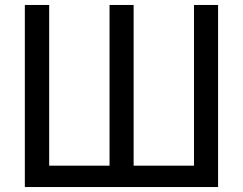

<svg xmlns="http://www.w3.org/2000/svg" viewBox="-20 -753 978 773"><path d="M80 -733H178V-86H421V-733H518V-86H761V-733H858V0H80Z"/></svg>

Font: MongolianScript
Style: Regular
Weight: 400
Designer: Bolorsoft LLC, NUM
Foundry: Bolorsoft LLC
Version: Version 3.2